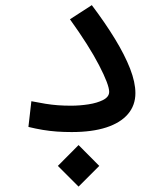

<svg xmlns="http://www.w3.org/2000/svg" viewBox="-20 -499 626 729"><path d="M252.4 2.4Q222.7 2.4 195.6 0.5Q168.5 -1.5 142.1 -5.9Q115.7 -10.3 87.9 -17.1L99.1 -114.7Q128.4 -108.9 152.6 -105Q176.8 -101.1 200 -99.4Q223.1 -97.7 250 -97.7Q282.2 -97.7 315.7 -102.8Q349.1 -107.9 371.8 -119.6Q394.5 -131.3 394.5 -150.4Q394.5 -177.2 356.2 -251.2Q317.9 -325.2 245.6 -425.8L328.6 -479.5Q379.4 -412.1 416.5 -351.3Q453.6 -290.5 473.9 -238.5Q494.1 -186.5 494.1 -145.5Q494.1 -99.1 465.8 -65.9Q437.5 -32.7 383.5 -15.1Q329.6 2.4 252.4 2.4ZM278.3 209.5 199.7 130.9 278.3 51.8 356.9 130.9Z"/></svg>

Font: Cascadia Code
Style: Regular
Weight: 400
Designer: Aaron Bell
Foundry: Saja Typeworks
Version: Version 2404.023